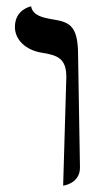

<svg xmlns="http://www.w3.org/2000/svg" viewBox="-20 -579 325 605"><path d="M179 6C179 6 232 0 232 -51L226 -406C226 -504 195 -510 140 -519C119 -523 83 -529 78 -559C78 -559 27 -550 27 -494C27 -453 62 -421 111 -413C164 -405 189 -393 189 -336Z"/></svg>

Font: Libertinus Math
Style: Regular
Weight: 400
Designer: Philipp H. Poll
Foundry: Khaled Hosny
Version: Version 6.2